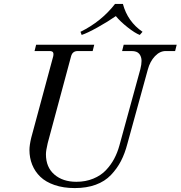

<svg xmlns="http://www.w3.org/2000/svg" viewBox="-20 -940 920 978"><path d="M130 -176Q130 -200 139 -238L251 -653Q254 -667 250 -673.5Q246 -680 232 -680H156L164 -712H460L452 -680H376Q349 -680 342 -653L223 -211Q214 -173 214 -154Q214 -88 257 -51Q300 -14 369 -14Q416 -14 455 -30Q494 -46 519.5 -73Q545 -100 561.5 -131Q578 -162 588 -198L695 -588Q701 -612 701 -630Q701 -651 689.5 -665.5Q678 -680 650 -680H602L610 -712H880L872 -680H824Q794 -680 769 -653.5Q744 -627 733 -586L629 -208Q616 -158 596 -119.5Q576 -81 545 -48.5Q514 -16 467.5 1Q421 18 361 18Q303 18 258 2.5Q213 -13 185.5 -39.5Q158 -66 144 -101Q130 -136 130 -176ZM390 -778Q496 -830 566 -920H606Q630 -830 706 -778L692 -762Q668 -771 630.5 -800.5Q593 -830 570 -858Q530 -830 477 -800.5Q424 -771 396 -762Z"/></svg>

Font: Old Standard TT
Style: Italic
Weight: 400
Italic angle: -15.2°
Designer: Alexey Kryukov <alexios@thessalonica.org.ru>
Version: Version 2.2